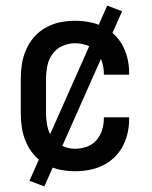

<svg xmlns="http://www.w3.org/2000/svg" viewBox="-20 -602 540 684"><path d="M247 8Q220 8 193.5 2.5Q167 -3 143.5 -16Q120 -29 102 -49.5Q84 -70 73 -95Q62 -120 58 -146.5Q54 -173 54 -200V-320Q54 -347 58 -373.5Q62 -400 73 -425Q84 -450 102 -470.5Q120 -491 143.5 -504Q167 -517 193.5 -522.5Q220 -528 247 -528Q272 -528 297 -523.5Q322 -519 345 -508Q368 -497 386.5 -479.5Q405 -462 417 -439.5Q429 -417 434.5 -392.5Q440 -368 440 -342V-336H350V-340Q350 -361 343.5 -381.5Q337 -402 323 -418Q309 -434 288.5 -441Q268 -448 247 -448Q224 -448 202 -438Q180 -428 166.5 -409Q153 -390 148.5 -366.5Q144 -343 144 -320V-200Q144 -177 148.5 -153.5Q153 -130 166.5 -111Q180 -92 202 -82Q224 -72 247 -72Q268 -72 288.5 -79Q309 -86 323 -102Q337 -118 343.5 -138.5Q350 -159 350 -180V-184H440V-178Q440 -152 434.5 -127.5Q429 -103 417 -80.5Q405 -58 386.5 -40.5Q368 -23 345 -12Q322 -1 297 3.5Q272 8 247 8ZM138 62 85 42 362 -582 415 -562Z"/></svg>

Font: Iosevka Medium
Style: Regular
Weight: 500
Monospace: yes
Designer: Belleve Invis
Foundry: Belleve Invis
Version: Version 32.5.0; ttfautohint (v1.8.4)